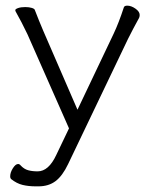

<svg xmlns="http://www.w3.org/2000/svg" viewBox="-20 -500 540 679"><path d="M19 133Q16 130 16 124Q16 110 25.5 95Q35 80 44 80Q49 80 53 85Q65 98 79.5 102Q94 106 113 106Q152 106 179 48L224 -46L77 -379Q56 -423 35 -460Q34 -463 34 -464Q34 -468 44 -471.5Q54 -475 69 -475Q83 -475 92.5 -472Q102 -469 103 -465Q118 -426 133 -391L254 -112L382 -381Q400 -419 418 -474Q420 -480 430 -480Q444 -480 459 -469.5Q474 -459 474 -447Q474 -442 472 -437Q450 -397 433 -363L221 80Q201 122 176.5 140.5Q152 159 116 159H106Q81 159 60 154Q39 149 19 133Z"/></svg>

Font: JyunsaiKaai Light
Style: Regular
Weight: 300
Designer: Fontworks Inc.
Version: Version 0.030;April 7, 2024;FontCreator 14.0.0.2901 64-bit